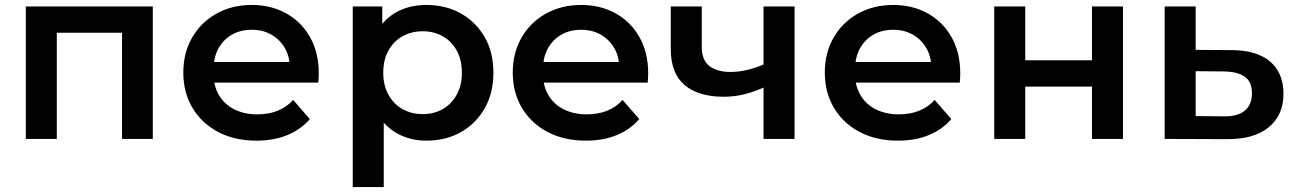

<svg xmlns="http://www.w3.org/2000/svg" viewBox="-20 -560 5220 774"><path d="M84 0V-534H596V0H472V-457L501 -428H180L209 -457V0Z M1014 7Q925 7 858.5 -28.5Q792 -64 755.5 -126Q719 -188 719 -267Q719 -347 754.5 -408.5Q790 -470 852.5 -505Q915 -540 995 -540Q1073 -540 1134 -506Q1195 -472 1230 -410Q1265 -348 1265 -264Q1265 -256 1264.5 -246Q1264 -236 1263 -227H818V-310H1197L1148 -284Q1149 -330 1129 -365Q1109 -400 1074.5 -420Q1040 -440 995 -440Q949 -440 914.5 -420Q880 -400 860.5 -364.5Q841 -329 841 -281V-261Q841 -213 863 -176Q885 -139 925 -119Q965 -99 1017 -99Q1062 -99 1098 -113Q1134 -127 1162 -157L1229 -80Q1193 -38 1138.5 -15.5Q1084 7 1014 7Z M1698 7Q1633 7 1579.5 -23Q1526 -53 1494.5 -113.5Q1463 -174 1463 -267Q1463 -361 1493.5 -421Q1524 -481 1577 -510.5Q1630 -540 1698 -540Q1777 -540 1837.5 -506Q1898 -472 1933.5 -411Q1969 -350 1969 -267Q1969 -184 1933.5 -122.5Q1898 -61 1837.5 -27Q1777 7 1698 7ZM1402 194V-534H1521V-408L1517 -266L1527 -124V194ZM1684 -100Q1729 -100 1764.5 -120Q1800 -140 1821 -178Q1842 -216 1842 -267Q1842 -319 1821 -356.5Q1800 -394 1764.5 -414Q1729 -434 1684 -434Q1639 -434 1603 -414Q1567 -394 1546 -356.5Q1525 -319 1525 -267Q1525 -216 1546 -178Q1567 -140 1603 -120Q1639 -100 1684 -100Z M2342 7Q2253 7 2186.5 -28.5Q2120 -64 2083.5 -126Q2047 -188 2047 -267Q2047 -347 2082.5 -408.5Q2118 -470 2180.5 -505Q2243 -540 2323 -540Q2401 -540 2462 -506Q2523 -472 2558 -410Q2593 -348 2593 -264Q2593 -256 2592.5 -246Q2592 -236 2591 -227H2146V-310H2525L2476 -284Q2477 -330 2457 -365Q2437 -400 2402.5 -420Q2368 -440 2323 -440Q2277 -440 2242.5 -420Q2208 -400 2188.5 -364.5Q2169 -329 2169 -281V-261Q2169 -213 2191 -176Q2213 -139 2253 -119Q2293 -99 2345 -99Q2390 -99 2426 -113Q2462 -127 2490 -157L2557 -80Q2521 -38 2466.5 -15.5Q2412 7 2342 7Z M3067 -211Q3029 -193 2986.5 -181.5Q2944 -170 2897 -170Q2796 -170 2740 -217Q2684 -264 2684 -363V-534H2809V-371Q2809 -318 2839.5 -294Q2870 -270 2924 -270Q2960 -270 2996 -279Q3032 -288 3067 -304ZM3058 0V-534H3183V0Z M3600 7Q3511 7 3444.5 -28.5Q3378 -64 3341.5 -126Q3305 -188 3305 -267Q3305 -347 3340.5 -408.5Q3376 -470 3438.5 -505Q3501 -540 3581 -540Q3659 -540 3720 -506Q3781 -472 3816 -410Q3851 -348 3851 -264Q3851 -256 3850.5 -246Q3850 -236 3849 -227H3404V-310H3783L3734 -284Q3735 -330 3715 -365Q3695 -400 3660.5 -420Q3626 -440 3581 -440Q3535 -440 3500.5 -420Q3466 -400 3446.5 -364.5Q3427 -329 3427 -281V-261Q3427 -213 3449 -176Q3471 -139 3511 -119Q3551 -99 3603 -99Q3648 -99 3684 -113Q3720 -127 3748 -157L3815 -80Q3779 -38 3724.5 -15.5Q3670 7 3600 7Z M3988 0V-534H4113V-317H4382V-534H4507V0H4382V-211H4113V0Z M4943 -358Q5046 -358 5100 -312Q5154 -266 5154 -182Q5154 -95 5094 -46.5Q5034 2 4925 1L4675 0V-534H4800V-359ZM4914 -91Q4969 -90 4998 -114Q5027 -138 5027 -184Q5027 -230 4998.5 -250.5Q4970 -271 4914 -272L4800 -273V-92Z"/></svg>

Font: MOST Montserrat SemiBold
Style: Regular
Weight: 600
Designer: Julieta Ulanovsky
Foundry: Julieta Ulanovsky
Version: Version 8.000;March 11, 2024;FontCreator 15.0.0.2926 64-bit